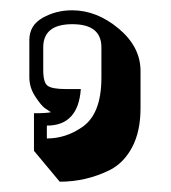

<svg xmlns="http://www.w3.org/2000/svg" viewBox="-20 -208 332 373"><path d="M253 -70V2Q253 47 237 77.5Q221 108 194 122Q148 145 96 145L46 85V12Q70 12 79 10Q74 7 67 2Q60 -3 48.5 -20.5Q37 -38 37 -58V-130Q37 -159 63 -173.5Q89 -188 120 -188Q168 -188 210.5 -152.5Q253 -117 253 -70ZM108 -35H137Q132 36 71 36V61Q107 61 138 40Q177 15 177 -57V-116Q177 -161 120.5 -161Q64 -161 64 -116V-72Q64 -47 73 -41Q82 -35 108 -35Z"/></svg>

Font: Ewert
Style: Regular
Weight: 400
Designer: Johan Kallas, Mihkel Virkus
Foundry: Johan Kallas, Mihkel Virkus
Version: Version 1.001